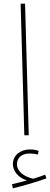

<svg xmlns="http://www.w3.org/2000/svg" viewBox="-20 -734 272 1042"><path d="M112 0H136L116 -714H92ZM50 288C105 275 183 252 232 234L225 214C207 221 185 229 160 236C111 225 72 197 72 157C72 126 94 99 142 99C157 99 172 101 185 105L190 85C177 80 159 77 142 77C95 77 50 105 50 157C50 195 80 231 126 245C101 252 79 258 45 266Z"/></svg>

Font: Noto Sans Arabic Thin
Style: Regular
Weight: 100
Designer: Monotype Design Team, Nadine Chahine, Nizar Qandah and Khaled Hosny
Foundry: Monotype Imaging Inc.
Version: Version 2.012